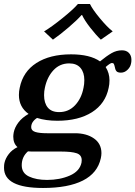

<svg xmlns="http://www.w3.org/2000/svg" viewBox="-41 -777 673 954"><path d="M222 -580 178 -621Q215 -643 269.5 -687Q324 -731 346 -757H406Q419 -730 455.5 -686Q492 -642 519 -621L460 -580Q435 -604 407 -640Q379 -676 367 -702H364Q342 -677 300 -641Q258 -605 222 -580ZM612 -480Q612 -468 610 -461Q607 -444 592.5 -430Q578 -416 560 -416Q543 -416 537 -424Q531 -432 529 -446Q527 -455 524.5 -459.5Q522 -464 515 -464Q507 -464 484 -444Q503 -414 503 -378Q503 -358 499 -341Q483 -262 416 -219.5Q349 -177 244 -177Q187 -177 143 -191Q114 -172 114 -145Q114 -128 134 -121.5Q154 -115 193 -115H331Q389 -115 426 -89Q463 -63 463 -16Q463 -5 460 9Q444 83 371 120Q298 157 173 157Q-21 157 -21 57Q-21 41 -19 33Q-14 10 2.5 -11.5Q19 -33 46 -46Q25 -64 25 -98Q25 -106 27 -118Q32 -144 50.5 -168.5Q69 -193 101 -211Q53 -245 53 -305Q53 -324 57 -341Q73 -421 140 -464Q207 -507 312 -507Q406 -507 456 -472Q489 -499 513.5 -513Q538 -527 565 -527Q587 -527 599.5 -514Q612 -501 612 -480ZM378 -379Q378 -417 359 -439.5Q340 -462 303 -462Q256 -462 224.5 -428Q193 -394 182 -341Q178 -324 178 -304Q178 -265 196.5 -242.5Q215 -220 253 -220Q300 -220 332 -254Q364 -288 374 -341Q378 -358 378 -379ZM116 -24Q103 -24 98 -25Q67 2 67 44Q67 83 103 100Q139 117 193 117Q256 117 305.5 95.5Q355 74 364 31Q365 27 365 19Q365 -7 340 -15.5Q315 -24 262 -24Z"/></svg>

Font: Trirong SemiBold
Style: Italic
Weight: 600
Italic angle: -12°
Designer: Katatrad Team
Foundry: CadsonDemak
Version: Version 1.001